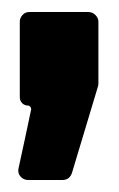

<svg xmlns="http://www.w3.org/2000/svg" viewBox="-20 -176 198 320"><path d="M32 6Q32 4 30.5 2Q29 0 27 0Q21 0 17 -4Q13 -8 13 -14V-140Q13 -146 17.5 -151Q22 -156 29 -156H127Q134 -156 139 -151Q144 -146 144 -140V-36Q144 -34 143 -31Q132 5 100 112Q96 124 84 124H27Q19 124 14 118Q9 112 11 104Q22 54 32 6Z"/></svg>

Font: Grith.
Style: Regular
Weight: 400
Designer: Yosi Nasution
Version: Version 1.000;hotconv 1.0.109;makeotfexe 2.5.65596